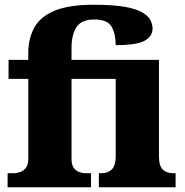

<svg xmlns="http://www.w3.org/2000/svg" viewBox="-20 -788 778 808"><path d="M12 0V-59H39Q48 -59 62 -63Q76 -67 87.5 -80Q99 -93 99 -120V-456H16V-536H99V-564Q99 -627 125 -673Q151 -719 211 -743.5Q271 -768 374 -768Q457 -768 506.5 -759Q556 -750 581 -734.5Q606 -719 614 -701.5Q622 -684 622 -668Q622 -635 588.5 -616.5Q555 -598 467 -598Q467 -644 450 -675Q433 -706 377 -706Q323 -706 302 -674Q281 -642 281 -585V-536H649V-130Q649 -89 665.5 -74Q682 -59 708 -59H719V0H396V-59H408Q434 -59 450.5 -75Q467 -91 467 -133V-456H281V-120Q281 -93 291.5 -80Q302 -67 316 -63Q330 -59 340 -59H363V0Z"/></svg>

Font: Noto Serif SemiCondensed Black
Style: Regular
Weight: 900
Width: 4
Designer: Monotype Design Team
Foundry: Monotype Imaging Inc.
Version: Version 2.014; ttfautohint (v1.8.4.7-5d5b)